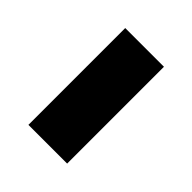

<svg xmlns="http://www.w3.org/2000/svg" viewBox="-15 -878 380 380"><g transform="rotate(-45 175.0 -688.0)"><path d="M40 -633.8V-742.2H311V-633.8Z"/></g></svg>

Font: TruenoSBd
Style: Demi
Weight: 600
Designer: Julieta Ulanovsky
Foundry: Julieta Ulanovsky
Version: Version 3.001b